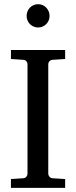

<svg xmlns="http://www.w3.org/2000/svg" viewBox="-20 -914 370 934"><path d="M33.2 0V-43L92.8 -46.9Q103.5 -47.9 108.6 -54.7Q113.8 -61.5 113.8 -68.8V-602.1Q113.8 -609.4 108.6 -615.7Q103.5 -622.1 92.8 -623L33.2 -627V-670.9H296.9V-627L235.8 -623Q225.6 -622.1 220.2 -615.7Q214.8 -609.4 214.8 -602.1V-68.8Q214.8 -61.5 220.2 -54.7Q225.6 -47.9 235.8 -46.9L296.9 -43V0ZM221.2 -836.4Q221.2 -824.7 216.8 -814.5Q212.4 -804.2 204.8 -796.6Q197.3 -789.1 187.3 -784.7Q177.2 -780.3 165.5 -780.3Q153.8 -780.3 143.6 -784.7Q133.3 -789.1 125.7 -796.6Q118.2 -804.2 113.8 -814.5Q109.4 -824.7 109.4 -836.4Q109.4 -848.1 113.8 -858.6Q118.2 -869.1 125.7 -877Q133.3 -884.8 143.6 -889.2Q153.8 -893.6 165.5 -893.6Q177.2 -893.6 187.3 -889.2Q197.3 -884.8 204.8 -877Q212.4 -869.1 216.8 -858.6Q221.2 -848.1 221.2 -836.4Z"/></svg>

Font: Charis SIL APac
Style: Regular
Weight: 400
Foundry: SIL International
Version: Version 5.000